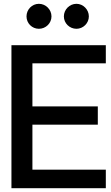

<svg xmlns="http://www.w3.org/2000/svg" viewBox="-20 -987 581 1007"><path d="M184 -836C220 -836 250 -865 250 -901C250 -937 220 -967 184 -967C148 -967 119 -937 119 -901C119 -865 148 -836 184 -836ZM381 -836C416 -836 446 -865 446 -901C446 -937 416 -967 381 -967C345 -967 315 -937 315 -901C315 -865 345 -836 381 -836ZM150 -655H535V-750H40V0H535V-97H150V-333H493V-429H150Z"/></svg>

Font: Oakes Medium
Style: Regular
Weight: 500
Designer: Samuel Oakes
Foundry: Samuel Oakes
Version: Version 1.003;PS 001.003;hotconv 1.0.88;makeotf.lib2.5.64775